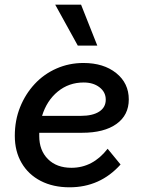

<svg xmlns="http://www.w3.org/2000/svg" viewBox="-20 -781 607 817"><path d="M493 -81Q406 16 276 16Q206 16 153.5 -11Q101 -38 72 -87.5Q43 -137 43 -203Q43 -269 65.5 -325Q88 -381 127.5 -423.5Q167 -466 220.5 -489.5Q274 -513 335 -513Q421 -513 474.5 -470Q528 -427 528 -358Q528 -291 475.5 -253.5Q423 -216 329 -216H147Q147 -209 147 -202Q147 -141 184 -104Q221 -67 284 -67Q375 -67 438 -148ZM336 -430Q273 -430 226 -391.5Q179 -353 159 -288H324Q374 -288 402 -306Q430 -324 430 -357Q430 -389 403.5 -409.5Q377 -430 336 -430ZM311 -587 215 -761H325L394 -587Z"/></svg>

Font: Wix Madefor Text Medium
Style: Italic
Weight: 500
Italic angle: -12°
Designer: Dalton Maag Ltd
Foundry: Dalton Maag Ltd
Version: Version 3.100